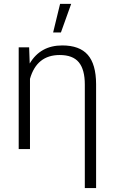

<svg xmlns="http://www.w3.org/2000/svg" viewBox="-20 -774 597 997"><path d="M131.3 -528.3 134.3 -444.3Q189.9 -538.1 303.2 -538.1Q393.1 -538.1 435.8 -489.3Q478.5 -440.4 479 -337.9V202.6H420.4V-335Q420.4 -412.6 389.4 -450.4Q358.4 -488.3 290 -488.3Q170.9 -488.3 135.7 -364.7V0H77.1V-528.3ZM292 -753.9H349.6L296.4 -605.5H255.9Z"/></svg>

Font: SteelSelectRoboto
Style: Regular
Weight: 300
Designer: Google
Version: Version 2.137; 2017